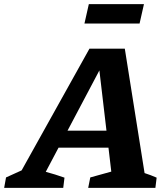

<svg xmlns="http://www.w3.org/2000/svg" viewBox="-65 -903 807 923"><path d="M630 -71Q645 -66 660 -60.5Q675 -55 688 -49L682 0H359L369 -50L470 -78L406 -622L440 -616L155 -77Q177 -71 200 -64Q223 -57 245 -49L239 0H-45L-36 -50L39 -84L365 -669H535ZM152 -193 190 -275H536L545 -193ZM341 -790 362 -883H627L606 -790Z"/></svg>

Font: Piazzolla Thin ExtraBold
Style: Italic
Weight: 800
Italic angle: -11.3°
Version: Version 2.005